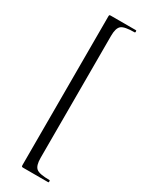

<svg xmlns="http://www.w3.org/2000/svg" viewBox="-219 -764 713 921"><g transform="rotate(30 137.0 -304.0)"><path d="M88 106V-715Q88 -722 89.5 -723.5Q91 -725 97 -725H236Q239 -725 239 -719Q239 -713 236 -713Q180 -713 163 -699Q146 -685 146 -642V34Q146 77 163 91Q180 105 236 105Q239 105 239 111Q239 117 236 117H97Q91 117 89.5 115Q88 113 88 106Z"/></g></svg>

Font: Cormorant SC
Style: Regular
Weight: 400
Designer: Christian Thalmann (Catharsis Fonts)
Version: Version 1.000;PS 002.000;hotconv 1.0.88;makeotf.lib2.5.64775